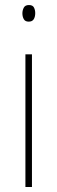

<svg xmlns="http://www.w3.org/2000/svg" viewBox="-20 -743 226 763"><path d="M95 -723Q110 -723 115 -713Q120 -703 120 -691Q120 -676 114 -666.5Q108 -657 94 -657Q80 -657 74.5 -667Q69 -677 69 -690Q69 -702 74.5 -712.5Q80 -723 95 -723ZM107 -527V0H81V-527Z"/></svg>

Font: Noto Sans Devanagari UI Condensed Thin
Style: Regular
Weight: 100
Width: 3
Designer: Jelle Bosma - Monotype Design Team
Foundry: Monotype Imaging Inc.
Version: Version 2.004; ttfautohint (v1.8.4.7-5d5b)